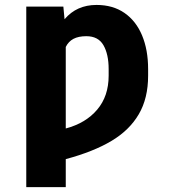

<svg xmlns="http://www.w3.org/2000/svg" viewBox="-20 -557 703 774"><path d="M85.9 -530.3H235.4L240.2 -479.5Q289.1 -537.1 369.1 -537.1Q435.1 -537.1 481.7 -504.9Q528.3 -472.7 552.7 -414.3Q577.1 -356 577.1 -278.3V-252Q577.1 -160.6 539.3 -96.2Q501.5 -31.7 428.7 11.5Q356 54.7 245.1 84.5V197.3H85.9ZM418 -252V-278.3Q418 -338.4 397 -374.8Q376 -411.1 328.1 -411.1Q296.4 -411.1 276.1 -400.4Q255.9 -389.6 245.1 -367.7V-39.1Q325.7 -60.5 371.8 -115Q418 -169.4 418 -252Z"/></svg>

Font: Pretendard JP ExtraBold
Style: Regular
Weight: 800
Designer: Base glyphs from Inter by Rasmus Andersson; Hangeul glyphs from Noto Sans CJK(Source Han Sans) by Jang Soo-young and Kan
Foundry: Kil Hyung-jin
Version: Version 1.309